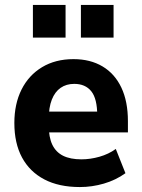

<svg xmlns="http://www.w3.org/2000/svg" viewBox="-20 -745 572 776"><path d="M303 11Q218 11 159 -20Q100 -51 69 -108.5Q38 -166 38 -248Q38 -325 67 -383Q96 -441 150 -473.5Q204 -506 277 -506Q345 -506 394.5 -476.5Q444 -447 470.5 -391Q497 -335 497 -255V-210H159V-294H387L373 -278Q373 -346 349 -376Q325 -406 280 -406Q248 -406 225 -390Q202 -374 189.5 -342.5Q177 -311 177 -263V-239Q177 -190 191.5 -160Q206 -130 235 -115.5Q264 -101 309 -101Q345 -101 382 -111.5Q419 -122 448 -143L487 -45Q448 -17 400 -3Q352 11 303 11ZM307 -593V-725H439V-593ZM113 -593V-725H245V-593Z"/></svg>

Font: Nunito Sans 10pt SemiCondensed ExtraBold
Style: Regular
Weight: 800
Width: 4
Designer: Vernon Adams
Foundry: Vernon Adams
Version: Version 3.101;gftools[0.9.27]